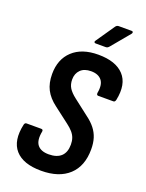

<svg xmlns="http://www.w3.org/2000/svg" viewBox="-157 -916 763 1001"><g transform="rotate(20 224.5 -415.5)"><path d="M200 8Q100 8 56 -42Q12 -92 33 -187Q36 -198 45 -198H126Q138 -198 136 -186Q126 -135 145 -110.5Q164 -86 208 -86Q253 -86 276.5 -108Q300 -130 300 -173Q300 -193 294.5 -209Q289 -225 276.5 -239.5Q264 -254 244 -269L159 -334Q119 -364 100.5 -400Q82 -436 82 -486Q82 -568 133 -615.5Q184 -663 275 -663Q372 -663 417 -614.5Q462 -566 443 -474Q440 -461 431 -461H347Q337 -461 338 -474Q347 -522 328 -545.5Q309 -569 269 -569Q231 -569 210.5 -548.5Q190 -528 190 -495Q190 -468 202 -448.5Q214 -429 241 -408L325 -343Q355 -321 373 -298Q391 -275 399.5 -248Q408 -221 408 -186Q408 -93 353.5 -42.5Q299 8 200 8ZM241 -713Q235 -713 233 -717Q231 -721 235 -726L305 -828Q312 -839 323 -839H395Q401 -839 402.5 -834.5Q404 -830 400 -825L316 -724Q311 -718 306.5 -715.5Q302 -713 296 -713Z"/></g></svg>

Font: Sofia Sans Condensed
Style: Bold Italic
Weight: 700
Italic angle: -9°
Version: Version 4.100